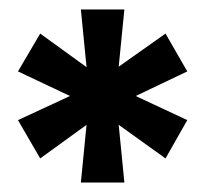

<svg xmlns="http://www.w3.org/2000/svg" viewBox="-20 -708 435 406"><path d="M151 -322 163 -444 65 -373 18 -454 128 -505 18 -557 65 -637 163 -566 151 -688H243L231 -567L330 -637L376 -557L267 -505L376 -454L330 -373L231 -444L243 -322Z"/></svg>

Font: Archivo SemiCondensed Black
Style: Regular
Weight: 900
Width: 4
Designer: Hector Gatti
Foundry: Omnibus-Type
Version: Version 2.001